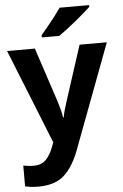

<svg xmlns="http://www.w3.org/2000/svg" viewBox="-64 -811 700 1095"><g transform="rotate(-5 285.5 -263.0)"><path d="M0 -546H159L262 -234Q269 -212 275.5 -187.5Q282 -163 285 -141H289Q292 -162 299.5 -187Q307 -212 314 -234L415 -546H571L347 50Q313 142 260.5 191Q208 240 111 240Q85 240 66.5 237.5Q48 235 35 232V113Q45 115 61 117Q77 119 94 119Q140 119 165 92.5Q190 66 205 27L217 -4ZM489 -756Q474 -742 451 -722Q428 -702 401 -680Q374 -658 348.5 -638.5Q323 -619 304 -606H204V-619Q220 -638 241.5 -663.5Q263 -689 284 -716.5Q305 -744 320 -766H489Z"/></g></svg>

Font: Noto Sans Meetei Mayek
Style: Bold
Weight: 700
Designer: Monotype Design Team and Neelakash Kshetrimayum
Foundry: Monotype Imaging Inc.
Version: Version 2.002; ttfautohint (v1.8.4.7-5d5b)